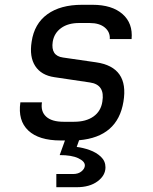

<svg xmlns="http://www.w3.org/2000/svg" viewBox="-20 -578 640 801"><path d="M233 8Q142 8 98 -33.5Q54 -75 65 -151H155Q149 -113 172.5 -91.5Q196 -70 245 -70H289Q339 -70 370 -92Q401 -114 407 -154Q419 -225 355 -234L207 -256Q152 -264 127 -302.5Q102 -341 112 -404Q123 -479 177.5 -518.5Q232 -558 322 -558H366Q447 -558 491 -519.5Q535 -481 529 -415H438Q440 -444 417.5 -463Q395 -482 354 -482H310Q264 -482 235 -461Q206 -440 200 -404Q191 -345 243 -338L381 -318Q519 -298 495 -154Q471 -7 310 7L300 35Q326 38 354 48Q382 58 401 76Q420 94 420 120Q420 154 387 178.5Q354 203 300 203H215V148H285Q307 148 320.5 136.5Q334 125 334 112Q334 95 306.5 82Q279 69 229 69L251 8Z"/></svg>

Font: JetBrains Mono NL
Style: Italic
Weight: 400
Italic angle: -9°
Monospace: yes
Designer: Philipp Nurullin, Konstantin Bulenkov
Foundry: JetBrains
Version: Version 2.305; ttfautohint (v1.8.4.7-5d5b)